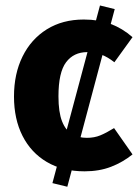

<svg xmlns="http://www.w3.org/2000/svg" viewBox="-20 -621 519 715"><path d="M175.2 60.9 352.3 -600.6 407.2 -587.1 230.7 74.4ZM292 -548.3Q348.3 -548.3 392.1 -531.9Q435.9 -515.5 473.5 -482.6L405.9 -389.1Q380.7 -409.1 356.4 -418Q332.1 -426.9 304.7 -426.9Q254.5 -426.9 226.1 -389.2Q197.7 -351.5 197.7 -262.2Q197.7 -203.2 211.1 -169.2Q224.5 -135.3 248.3 -121.5Q272 -107.7 303.5 -107.7Q331.5 -107.7 353.7 -117Q376 -126.2 404.8 -144L473.5 -46Q437.3 -16.8 393.5 0.1Q349.8 17 295.1 17Q213.5 17 154.5 -17.7Q95.6 -52.4 63.8 -115.1Q32.1 -177.7 32.1 -261.5Q32.1 -346.1 64 -410.7Q95.8 -475.2 154.3 -511.8Q212.9 -548.3 292 -548.3Z"/></svg>

Font: Fira Sans Variable
Style: Regular
Weight: 400
Designer: Carrois Corporate & Edenspiekermann AG
Foundry: Carrois Corporate GbR & Edenspiekermann AG
Version: Version 4.202